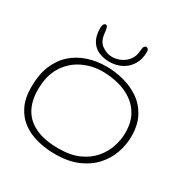

<svg xmlns="http://www.w3.org/2000/svg" viewBox="-162 -820 950 979"><g transform="rotate(30 313.0 -330.0)"><path d="M291.5 23.5Q237 23.5 187.5 11Q138 -1.5 99.5 -29.2Q61 -57 38.8 -102.5Q16.5 -148 16.5 -214Q16.5 -286.5 38.5 -339.5Q60.5 -392.5 99.2 -427Q138 -461.5 189 -478.2Q240 -495 297.5 -495Q346 -495 396.5 -482.5Q447 -470 489.8 -441.5Q532.5 -413 558.8 -365.5Q585 -318 585 -248.5Q585 -200 568.2 -151.8Q551.5 -103.5 516 -64Q480.5 -24.5 425 -0.5Q369.5 23.5 291.5 23.5ZM292.5 -10Q363 -10 412 -32Q461 -54 491.2 -89.8Q521.5 -125.5 535.2 -167.5Q549 -209.5 549 -250Q549 -309 526.8 -349.8Q504.5 -390.5 467.5 -415.5Q430.5 -440.5 385 -451.8Q339.5 -463 292.5 -463Q231.5 -463 176.5 -436.5Q121.5 -410 87 -355.8Q52.5 -301.5 52.5 -217.5Q52.5 -151 79.2 -104.5Q106 -58 159.2 -34Q212.5 -10 292.5 -10ZM297 -522.5Q260.5 -522.5 231.8 -535.5Q203 -548.5 186.8 -576.5Q170.5 -604.5 170.5 -649Q170.5 -664.5 175.2 -671.5Q180 -678.5 186.5 -678.5Q193.5 -678.5 197.2 -670.2Q201 -662 203 -640Q207 -591.5 236 -571.2Q265 -551 295.5 -551Q320.5 -551 345 -562Q369.5 -573 386.5 -595Q403.5 -617 405.5 -650Q406.5 -669 411.5 -676Q416.5 -683 424 -683Q429.5 -683 433.8 -677.5Q438 -672 438 -662.5Q438 -618.5 418.8 -587Q399.5 -555.5 367.5 -539Q335.5 -522.5 297 -522.5Z"/></g></svg>

Font: Gluten Thin Thin
Style: Regular
Weight: 250
Version: Version 1.300